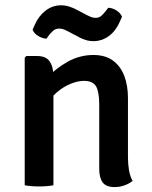

<svg xmlns="http://www.w3.org/2000/svg" viewBox="-20 -716 586 742"><path d="M124 -499.5Q158 -499.5 172.2 -478.2Q186.5 -457 186.5 -420V0Q163 4.5 131.5 4.5Q100 4.5 75.5 0V-493L82 -499.5ZM474.5 -108.5Q474.5 -82 478.5 -58.2Q482.5 -34.5 492.5 -17Q480 -6.5 461.5 0.2Q443 7 423 7Q390 7 376.8 -11Q363.5 -29 363.5 -63.5V-312Q363.5 -360 351.5 -381.8Q339.5 -403.5 304 -403.5Q280.5 -403.5 252.5 -392Q224.5 -380.5 199.5 -359Q174.5 -337.5 158.5 -307V-411.5Q192.5 -449.5 239.8 -476.5Q287 -503.5 341 -503.5Q387.5 -503.5 417 -481.5Q446.5 -459.5 460.5 -422Q474.5 -384.5 474.5 -337.5ZM241.5 -595.5Q236.5 -598.5 227.8 -602Q219 -605.5 209 -605.5Q194.5 -605.5 185 -596.8Q175.5 -588 170 -581L159.5 -566.5Q143.5 -567.5 127.8 -576.8Q112 -586 106 -601L114.5 -620.5Q129.5 -654.5 156.2 -675Q183 -695.5 215.5 -695.5Q233.5 -695.5 248.8 -690.2Q264 -685 273.5 -680L316 -657.5Q321.5 -655 330.2 -651Q339 -647 349 -647Q363 -647 372 -655.2Q381 -663.5 387.5 -672L398.5 -686Q414 -685.5 429.8 -675.8Q445.5 -666 451.5 -651.5L443 -632Q427.5 -596.5 400.8 -576.8Q374 -557 341.5 -557Q324.5 -557 310 -561.8Q295.5 -566.5 284 -573Z"/></svg>

Font: Signika Negative Medium
Style: Regular
Weight: 500
Designer: Anna Giedry
Foundry: Anna Giedry
Version: Version 2.001